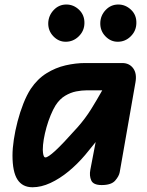

<svg xmlns="http://www.w3.org/2000/svg" viewBox="-20 -800 637 830"><path d="M120.5 9.5Q77 9.5 55.5 -23.8Q34 -57 34 -128Q34 -158.5 39.8 -196.8Q45.5 -235 56 -275.2Q66.5 -315.5 81 -352.2Q95.5 -389 113 -416Q142 -459 181 -483.2Q220 -507.5 263.5 -517.5Q307 -527.5 348.5 -527.5H508.5Q539 -527.5 555.8 -504.8Q572.5 -482 565.5 -443.5L497.5 -55.5Q494.5 -38.5 477.8 -19.2Q461 0 419.5 0Q383.5 0 374.5 -20Q365.5 -40 370.5 -66L393.5 -186Q390 -181.5 380.5 -169.8Q371 -158 361.5 -146.5Q352 -135 348 -130Q315 -91 276.5 -59.2Q238 -27.5 198 -9Q158 9.5 120.5 9.5ZM165 -152.5Q165 -148.5 165.8 -140.5Q166.5 -132.5 169 -126Q171.5 -119.5 176.5 -119.5Q187.5 -119.5 218.5 -147.8Q249.5 -176 315.5 -250Q349 -288 374 -328.2Q399 -368.5 422 -409.5H354Q333.5 -409.5 309.2 -404.8Q285 -400 261.8 -386.2Q238.5 -372.5 220.5 -345Q209 -326.5 198.8 -301.5Q188.5 -276.5 181 -249.8Q173.5 -223 169.2 -197.8Q165 -172.5 165 -152.5ZM489 -619.5Q458.5 -619.5 435.8 -643Q413 -666.5 413.5 -700Q414 -732.5 436.5 -756.5Q459 -780.5 491.5 -780.5Q522.5 -780.5 546.5 -757.8Q570.5 -735 569.5 -700Q569 -666.5 545.2 -643Q521.5 -619.5 489 -619.5ZM264 -619.5Q233.5 -619.5 210.8 -643Q188 -666.5 188.5 -700Q189.5 -732.5 212 -756.5Q234.5 -780.5 267 -780.5Q298 -780.5 321.8 -757.8Q345.5 -735 345 -700Q344.5 -666.5 320.5 -643Q296.5 -619.5 264 -619.5Z"/></svg>

Font: Edu QLD Hand
Style: Regular
Weight: 400
Designer: Tina and Corey Anderson, Eben Sorkin
Foundry: Sorkin Type Co.
Version: Version 2.000